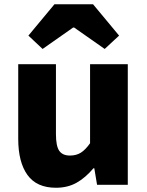

<svg xmlns="http://www.w3.org/2000/svg" viewBox="-20 -872 694 906"><path d="M66 -217V-569H244V-239Q244 -183 259.5 -160.5Q275 -138 310 -138Q340 -138 361.5 -151.5Q383 -165 405 -196V-569H583V0H438L425 -78H421Q383 -33 341 -9.5Q299 14 244 14Q153 14 109.5 -46.5Q66 -107 66 -217ZM237 -852H419L542 -704L474 -641L330 -742H325L181 -641L114 -704Z"/></svg>

Font: Merged Yaku Han JP Black
Style: Regular
Weight: 900
Designer: Ryoko NISHIZUKA 西塚涼子 (kana, bopomofo & ideographs); Paul D. Hunt (Latin, Greek & Cyrillic); Sandoll Communications 산돌커뮤니
Foundry: Adobe
Version: Version 2.004